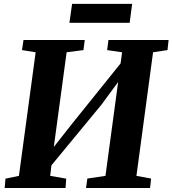

<svg xmlns="http://www.w3.org/2000/svg" viewBox="-20 -944 866 964"><path d="M3.5 0 7.5 -47 75 -61 159 -681.5 90.5 -692.5 98 -743H405.5L399 -692.5L314.5 -681.5L242 -146L212.5 -158.5L344.5 -326L624 -673.5L577 -562L593 -681.5L518 -692.5L524.5 -743H826.5L821 -692.5L748.5 -681.5L665 -61L738.5 -47.5L733.5 0H412L418.5 -47.5L509.5 -61L581 -590.5L609 -581L489.5 -418.5L197.5 -64.5L241 -137.5L232 -61L312.5 -47L309 0ZM342 -924.5H643.5L631 -829.5H328.5Z"/></svg>

Font: Merriweather 24pt ExtraBold
Style: Italic
Weight: 800
Italic angle: -7.8°
Version: Version 2.101